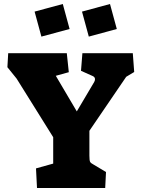

<svg xmlns="http://www.w3.org/2000/svg" viewBox="-20 -940 713 960"><path d="M160 -98 246 -122V-254L63 -547L17 -604L21 -674H314L324 -579L259 -561L364 -383L451 -530Q455 -537 455 -544Q455 -555 443 -560L385 -586L392 -674H644L651 -580L611 -556L427 -286V-162Q427 -138 430.5 -131Q434 -124 448 -117L510 -80L506 0H165ZM153 -882 294 -920 328 -795 187 -757ZM390 -882 530 -920 564 -795 424 -757Z"/></svg>

Font: Suez One
Style: Regular
Weight: 400
Designer: Michal Sahar
Foundry: Hagilda
Version: Version 1.001